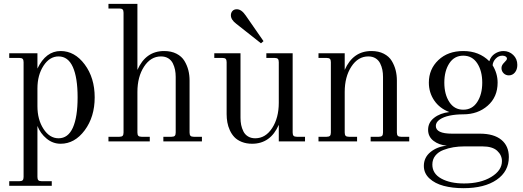

<svg xmlns="http://www.w3.org/2000/svg" viewBox="-20 -732 2710 994"><path d="M283.2 -439.9Q236.8 -439.9 205.3 -391.6Q173.8 -343.3 173.8 -273.9V-182.1Q173.8 -112.8 205.3 -64.5Q236.8 -16.1 283.2 -16.1Q332.5 -16.1 357.2 -71Q381.8 -126 381.8 -228Q381.8 -330.1 357.2 -385Q332.5 -439.9 283.2 -439.9ZM293.9 -467.8Q366.7 -467.8 418.5 -398.4Q470.2 -329.1 470.2 -228Q470.2 -127 418.5 -57.4Q366.7 12.2 293.9 12.2Q253.4 12.2 221.2 -14.4Q189 -41 173.8 -80.1V184.1Q173.8 196.3 178.7 201.2Q183.6 206.1 195.8 206.1H248V230H27.8V206.1H80.1Q92.3 206.1 97.2 201.2Q102.1 196.3 102.1 184.1V-410.2Q102.1 -422.4 97.2 -427.2Q92.3 -432.1 80.1 -432.1H27.8V-456.1H173.8V-377Q217.3 -467.8 293.9 -467.8Z M541.5 -711.9H691.4V-370.1Q734.4 -467.8 829.6 -467.8Q866.7 -467.8 893.8 -453.9Q920.9 -439.9 934.8 -416.7Q948.7 -393.6 955.1 -368.4Q961.4 -343.3 961.4 -314.9V-45.9Q961.4 -33.7 966.3 -28.8Q971.2 -23.9 983.4 -23.9H1025.4V0H825.7V-23.9H867.7Q879.9 -23.9 884.8 -28.8Q889.6 -33.7 889.6 -45.9V-334Q889.6 -353.5 886.2 -370.6Q882.8 -387.7 874.8 -404.1Q866.7 -420.4 851.1 -430.2Q835.4 -439.9 813.5 -439.9Q760.3 -439.9 725.8 -387.2Q691.4 -334.5 691.4 -255.9V-45.9Q691.4 -33.7 696.3 -28.8Q701.2 -23.9 713.4 -23.9H755.4V0H541.5V-23.9H597.7Q609.9 -23.9 614.7 -28.8Q619.6 -33.7 619.6 -45.9V-666Q619.6 -678.2 614.7 -683.1Q609.9 -688 597.7 -688H541.5Z M1559.1 0H1423.3V-85.9Q1380.4 12.2 1285.2 12.2Q1255.4 12.2 1231.7 2.7Q1208 -6.8 1193.6 -22Q1179.2 -37.1 1169.9 -57.6Q1160.6 -78.1 1157 -98.6Q1153.3 -119.1 1153.3 -141.1V-410.2Q1153.3 -422.4 1148.4 -427.2Q1143.6 -432.1 1131.3 -432.1H1089.4V-456.1H1225.1V-122.1Q1225.1 -102.5 1228.5 -85.4Q1231.9 -68.4 1240 -52Q1248 -35.6 1263.7 -25.9Q1279.3 -16.1 1301.3 -16.1Q1354.5 -16.1 1388.9 -68.8Q1423.3 -121.6 1423.3 -200.2V-410.2Q1423.3 -422.4 1418.5 -427.2Q1413.6 -432.1 1401.4 -432.1H1358.9V-456.1H1495.1V-45.9Q1495.1 -33.7 1500 -28.8Q1504.9 -23.9 1517.1 -23.9H1559.1ZM1331.1 -507.8 1203.1 -608.9Q1175.3 -629.9 1175.3 -652.8Q1175.3 -666 1183.3 -675Q1191.4 -684.1 1206.1 -684.1Q1230 -684.1 1252 -651.9L1344.2 -519Z M1628.9 -456.1H1764.6V-370.1Q1807.6 -467.8 1902.8 -467.8Q1939.9 -467.8 1967 -453.9Q1994.1 -439.9 2008.1 -416.7Q2022 -393.6 2028.3 -368.4Q2034.7 -343.3 2034.7 -314.9V-45.9Q2034.7 -33.7 2039.6 -28.8Q2044.4 -23.9 2056.6 -23.9H2098.6V0H1898.9V-23.9H1940.9Q1953.1 -23.9 1958 -28.8Q1962.9 -33.7 1962.9 -45.9V-334Q1962.9 -353.5 1959.5 -370.6Q1956.1 -387.7 1948 -404.1Q1939.9 -420.4 1924.3 -430.2Q1908.7 -439.9 1886.7 -439.9Q1833.5 -439.9 1799.1 -387.2Q1764.6 -334.5 1764.6 -255.9V-45.9Q1764.6 -33.7 1769.5 -28.8Q1774.4 -23.9 1786.6 -23.9H1828.6V0H1628.9V-23.9H1670.9Q1683.1 -23.9 1688 -28.8Q1692.9 -33.7 1692.9 -45.9V-410.2Q1692.9 -422.4 1688 -427.2Q1683.1 -432.1 1670.9 -432.1H1628.9Z M2450.7 -404.3Q2424.8 -443.8 2378.4 -443.8Q2332 -443.8 2306.2 -404.3Q2280.3 -364.7 2280.3 -304.2Q2280.3 -243.7 2306.2 -203.9Q2332 -164.1 2378.4 -164.1Q2424.8 -164.1 2450.7 -203.9Q2476.6 -243.7 2476.6 -304.2Q2476.6 -364.7 2450.7 -404.3ZM2293.5 22Q2252.9 19 2224.6 -2.7Q2196.3 -24.4 2196.3 -60.1Q2196.3 -97.7 2227.5 -122.1Q2258.8 -146.5 2306.2 -151.9Q2255.9 -170.9 2228 -211.9Q2200.2 -252.9 2200.2 -304.2Q2200.2 -374 2249.5 -420.9Q2298.8 -467.8 2378.4 -467.8Q2460.4 -467.8 2513.2 -415Q2521 -440.4 2542 -454.1Q2563 -467.8 2586.4 -467.8Q2615.7 -467.8 2637 -447.5Q2658.2 -427.2 2658.2 -396Q2658.2 -372.1 2645.8 -356.9Q2633.3 -341.8 2614.3 -341.8Q2598.1 -341.8 2587.2 -352.8Q2576.2 -363.8 2576.2 -379.9Q2576.2 -394.5 2590.3 -408Q2604.5 -421.4 2604.5 -428.2Q2604.5 -435.1 2597.9 -439.5Q2591.3 -443.8 2580.6 -443.8Q2561 -443.8 2546.4 -428.5Q2531.7 -413.1 2530.3 -394Q2556.2 -351.6 2556.2 -304.2Q2556.2 -230 2505.1 -185.1Q2454.1 -140.1 2378.4 -140.1Q2339.8 -140.1 2308.1 -133.5Q2276.4 -127 2256.3 -113Q2236.3 -99.1 2236.3 -80.1Q2236.3 -40 2320.3 -40H2464.4Q2536.6 -40 2575.4 -8.3Q2614.3 23.4 2614.3 81.1Q2614.3 155.3 2551.3 198.7Q2488.3 242.2 2379.4 242.2Q2322.3 242.2 2277.1 230.2Q2231.9 218.3 2203.1 191.7Q2174.3 165 2174.3 127Q2174.3 83 2209 54.9Q2243.7 26.9 2293.5 22ZM2382.3 217.8Q2467.8 217.8 2523.2 184.1Q2578.6 150.4 2578.6 102.1Q2578.6 71.3 2554 48.6Q2529.3 25.9 2477.5 25.9H2384.3Q2354.5 25.9 2327.6 30.3Q2300.8 34.7 2274.9 44.7Q2249 54.7 2233.6 74Q2218.3 93.3 2218.3 120.1Q2218.3 167 2264.4 192.4Q2310.5 217.8 2382.3 217.8Z"/></svg>

Font: Flanker Steampunk
Style: Regular
Weight: 400
Designer: Alexey Kryukov, Leonardo Di Lena
Foundry: Alexey Kryukov, Leonardo Di Lena
Version: 1.210